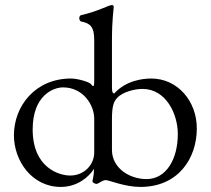

<svg xmlns="http://www.w3.org/2000/svg" viewBox="-20 -724 832 758"><path d="M422 -388V-562C422 -652 429 -686 429 -698C428 -702 426 -704 422 -704C408 -704 373 -681 300 -664C295 -663 293 -657 293 -652C293 -646 296 -640 301 -639C335 -632 352 -620 352 -566V-408C352 -390 351 -384 348 -384C346 -384 342 -388 338 -393C332 -400 288 -414 260 -414C120 -414 35 -306 35 -190C35 -89 106 14 220 14C286 14 331 -26 351 -57V-51C351 -34 345 -11 345 -9C345 -3 354 2 362 2C367 2 385 -13 397 -13C411 -13 472 14 534 14C685 14 757 -100 757 -217C757 -325 681 -414 577 -414C543 -414 477 -406 431 -355C422 -356 422 -367 422 -388ZM559 -17C489 -17 422 -62 422 -132V-253C422 -306 429 -323 443 -338C465 -362 514 -373 542 -373C637 -373 682 -272 682 -195C682 -94 635 -17 559 -17ZM229 -379C307 -379 352 -311 352 -255V-122C352 -74 313 -31 257 -31C213 -31 109 -62 109 -213C109 -347 190 -379 229 -379Z"/></svg>

Font: EB Garamond 12
Style: Regular
Weight: 400
Version: Version 0.016+